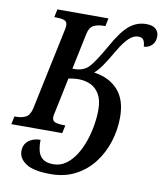

<svg xmlns="http://www.w3.org/2000/svg" viewBox="-123 -802 961 1133"><g transform="rotate(10 358.0 -235.0)"><path d="M258 250Q155 250 110 220Q65 190 65 146Q65 106 93.5 83.5Q122 61 165 61Q164 97 171 126Q178 155 199.5 172.5Q221 190 263 190Q305 190 338 166.5Q371 143 396 104Q421 65 437.5 17Q454 -31 462 -80Q470 -129 470 -172Q470 -229 450 -264Q430 -299 397 -314.5Q364 -330 324 -330Q307 -330 292.5 -328Q278 -326 264 -324L221 -118Q215 -94 215 -84Q215 -61 234 -54.5Q253 -48 282 -48H294L284 0H-21L-11 -48H1Q31 -48 55.5 -59.5Q80 -71 90 -113L193 -601Q197 -619 197 -630Q197 -653 178.5 -659.5Q160 -666 131 -666H119L129 -714H435L425 -666H413Q382 -666 356.5 -654.5Q331 -643 322 -600L277 -385Q312 -384 335 -392.5Q358 -401 373 -416Q404 -447 467 -558Q517 -648 561.5 -684Q606 -720 661 -720Q700 -720 718.5 -703Q737 -686 737 -659Q737 -626 717.5 -606.5Q698 -587 669 -586Q669 -605 661 -622Q653 -639 628 -639Q601 -640 572.5 -614Q544 -588 508 -526Q475 -469 451.5 -435.5Q428 -402 407 -385Q499 -372 551.5 -314Q604 -256 604 -151Q604 -76 581.5 -4.5Q559 67 515 124.5Q471 182 406.5 216Q342 250 258 250Z"/></g></svg>

Font: Noto Serif SemiCondensed SemiBold
Style: Italic
Weight: 600
Width: 4
Italic angle: -12°
Designer: Monotype Design Team
Foundry: Monotype Imaging Inc.
Version: Version 2.014; ttfautohint (v1.8.4.7-5d5b)